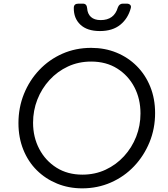

<svg xmlns="http://www.w3.org/2000/svg" viewBox="-20 -1019 921 1051"><path d="M430 12Q356 12 292.5 -14Q229 -40 181.5 -87Q134 -134 107.5 -200Q81 -266 81 -345Q81 -430 111 -504.5Q141 -579 195 -636Q249 -693 321.5 -725Q394 -757 479 -757Q554 -757 617.5 -731Q681 -705 728.5 -657.5Q776 -610 802.5 -544.5Q829 -479 829 -400Q829 -315 798.5 -240.5Q768 -166 714 -109Q660 -52 587 -20Q514 12 430 12ZM431 -63Q500 -63 558 -90Q616 -117 659 -164Q702 -211 725.5 -271Q749 -331 749 -398Q749 -478 715.5 -542Q682 -606 621.5 -644Q561 -682 479 -682Q410 -682 352 -655Q294 -628 251 -581Q208 -534 184.5 -474Q161 -414 161 -347Q161 -268 195 -203.5Q229 -139 289.5 -101Q350 -63 431 -63ZM527 -849Q457 -849 420 -884Q383 -919 384 -976Q384 -999 409 -999H434Q455 -999 457 -974Q459 -943 478 -926Q497 -909 531 -909Q605 -909 625 -978Q633 -999 652 -999H674Q686 -999 692.5 -992.5Q699 -986 696 -975Q681 -918 638.5 -883.5Q596 -849 527 -849Z"/></svg>

Font: Pitagon Sans Text
Style: Italic
Weight: 400
Italic angle: -8°
Designer: Travis Tran
Foundry: Pitagon
Version: Version 1.001; ttfautohint (v1.8.4.7-5d5b);gftools[0.9.26]